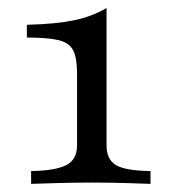

<svg xmlns="http://www.w3.org/2000/svg" viewBox="-20 -452 417 472"><path d="M56.5 0V-31.5Q114.5 -32.3 141.9 -45.6Q169.4 -58.9 169.4 -95.2V-271.8Q169.4 -308.9 160.1 -327.8Q150.8 -346.8 124.2 -353.2Q97.6 -359.7 46 -359.7V-391.1Q116.1 -392.7 161.3 -402Q206.5 -411.3 241.9 -432.3V-95.2Q241.9 -59.7 265.3 -46Q288.7 -32.3 350 -31.5V0Q329 -0.8 289.1 -2Q249.2 -3.2 207.3 -3.2Q162.9 -3.2 121 -2Q79 -0.8 56.5 0Z"/></svg>

Font: Playfair 12pt Light
Style: Regular
Weight: 300
Designer: Claus Eggers Sørensen
Foundry: Claus Eggers Sørensen
Version: Version 2.000;gftools[0.9.28]